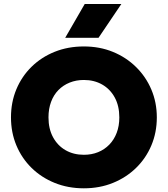

<svg xmlns="http://www.w3.org/2000/svg" viewBox="-20 -954 863 988"><path d="M411.5 15Q330 15 261.5 -12.8Q193 -40.5 142.5 -90Q92 -139.5 64.2 -206Q36.5 -272.5 36.5 -350Q36.5 -428 64.2 -494.5Q92 -561 142.5 -610.5Q193 -660 261.5 -687.5Q330 -715 411.5 -715Q493 -715 561.2 -687Q629.5 -659 680.2 -609Q731 -559 759 -492.8Q787 -426.5 787 -350Q787 -272.5 759 -206Q731 -139.5 680.2 -90Q629.5 -40.5 561.2 -12.8Q493 15 411.5 15ZM411.5 -157.5Q451.5 -157.5 484.8 -171Q518 -184.5 542.5 -209.8Q567 -235 580.5 -270.5Q594 -306 594 -350Q594 -409 570.5 -452.2Q547 -495.5 505.8 -519Q464.5 -542.5 411.5 -542.5Q372 -542.5 338.5 -529Q305 -515.5 280.5 -490.5Q256 -465.5 242.8 -429.8Q229.5 -394 229.5 -350Q229.5 -291 253 -247.8Q276.5 -204.5 317.5 -181Q358.5 -157.5 411.5 -157.5ZM315.5 -759.5 416 -933.5H604.5L487 -759.5Z"/></svg>

Font: Geologica Thin Cursive ExtraBold
Style: Regular
Weight: 800
Version: Version 1.010;gftools[0.9.28]